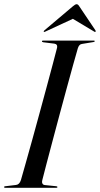

<svg xmlns="http://www.w3.org/2000/svg" viewBox="-28 -893 476 913"><path d="M173 -36Q170.5 -27.5 173.5 -20.8Q176.5 -14 185 -13L239 -7.5Q245 -7 245 -3.5Q245 0 240 0H-3Q-8.5 0 -8.5 -3Q-8.5 -7.5 -2 -7.5L48 -13.5Q64.5 -15 71.5 -37Q80 -66.5 94 -116.2Q108 -166 125 -227Q142 -288 159.5 -352.8Q177 -417.5 193.5 -478.2Q210 -539 223 -588.2Q236 -637.5 243.5 -666.5Q246.5 -683 230 -685.5L178 -692Q171.5 -693 171.5 -696.5Q171.5 -700 176.5 -700H418.5Q422.5 -700 422.5 -697.5Q422.5 -694 416 -693L361.5 -684Q348 -682.5 342 -663Q333.5 -634 319.8 -584.8Q306 -535.5 289.5 -474.5Q273 -413.5 255.5 -348.8Q238 -284 222 -223.2Q206 -162.5 193 -113.5Q180 -64.5 173 -36ZM425.5 -741.5Q423.5 -740 419.5 -743L318.5 -803.5L188 -743Q182 -740 180.5 -741.5Q178.5 -744 183 -748.5L318.5 -863Q330 -873 336.5 -873Q343 -873 349 -863L426 -748.5Q428.5 -744 425.5 -741.5Z"/></svg>

Font: Fraunces 144pt
Style: Italic
Weight: 400
Italic angle: -16°
Version: Version 1.000;[b76b70a41]